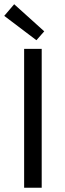

<svg xmlns="http://www.w3.org/2000/svg" viewBox="-24 -887 307 907"><path d="M90 0V-656H173V0ZM148 -697 -4 -812 43 -867 185 -739Z"/></svg>

Font: Processing Sans Pro
Style: Regular
Weight: 400
Designer: Paul D. Hunt
Foundry: Adobe Systems Incorporated
Version: Version 2.020;PS 2.000;hotconv 1.0.86;makeotf.lib2.5.63406